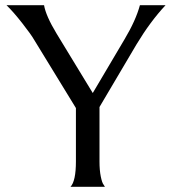

<svg xmlns="http://www.w3.org/2000/svg" viewBox="-20 -721 664 741"><path d="M150 -701Q157 -660 198 -592L338 -362L461 -570Q504 -642 520 -701H619Q560 -638 507 -550L364 -308V-98Q364 -64 369 -39.5Q374 -15 380 -8L385 0H252Q273 -22 273 -98V-304L112 -567Q100 -588 65.5 -632Q31 -676 5 -701Z"/></svg>

Font: Coconat
Style: Regular
Weight: 400
Designer: Sara Lavazza
Foundry: Collletttivo
Version: Version 1.000;Glyphs 3.2 (3217)